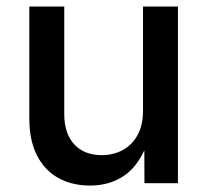

<svg xmlns="http://www.w3.org/2000/svg" viewBox="-20 -561 635 588"><path d="M255.9 7.3Q200.7 7.3 158.7 -15.9Q116.7 -39.1 93.3 -85Q69.8 -130.9 69.8 -198.2V-541H176.8V-211.4Q176.8 -152.3 207.3 -119.1Q237.8 -85.9 291.5 -85.9Q327.6 -85.9 356.2 -101.6Q384.8 -117.2 401.4 -147.7Q418 -178.2 418 -221.7V-541H524.9V0H422.4L421.9 -132.8H434.6Q410.2 -59.6 364.5 -26.1Q318.8 7.3 255.9 7.3Z"/></svg>

Font: Inter 17pt Medium
Style: Regular
Weight: 500
Version: Version 4.001;git-66647c0bb